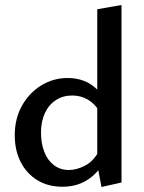

<svg xmlns="http://www.w3.org/2000/svg" viewBox="-20 -739 574 768"><path d="M230 8Q172 8 129 -18.5Q86 -45 62.5 -91.5Q39 -138 39 -198Q39 -264 67.5 -315.5Q96 -367 144.5 -397Q193 -427 250 -427Q286 -427 316 -415.5Q346 -404 368.5 -381Q391 -358 403 -325L378 -292Q360 -324 331.5 -340.5Q303 -357 269 -357Q232 -357 203.5 -338.5Q175 -320 159.5 -286.5Q144 -253 144 -208Q144 -166 157 -132Q170 -98 195.5 -78.5Q221 -59 256 -59Q286 -59 319.5 -76Q353 -93 376 -135L412 -115Q390 -74 363 -46.5Q336 -19 303 -5.5Q270 8 230 8ZM386 9 369 -80V-702L466 -719V-9Z"/></svg>

Font: Ysabeau Infant SemiBold
Style: Regular
Weight: 600
Designer: Christian Thalmann (Catharsis Fonts)
Version: Version 2.002; featfreeze: ss01,ss02,lnum